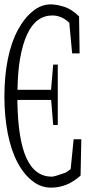

<svg xmlns="http://www.w3.org/2000/svg" viewBox="-27 -775 404 880"><path d="M122.6 55.2Q82.5 24.9 53.2 -30.5Q23.9 -85.9 8.5 -163.8Q-6.8 -241.7 -6.8 -334Q-6.8 -426.3 8.8 -503.7Q24.4 -581.1 54.7 -637.2Q85 -693.4 124 -724.1Q161.1 -754.9 206.1 -754.9Q231.9 -754.9 266.6 -744.1Q301.3 -733.4 335.4 -699.7Q336.4 -618.7 337.9 -530.3H303.7Q296.9 -603.5 290.5 -670.9Q290 -675.8 289.1 -671.9Q254.9 -704.1 212.9 -704.1Q175.8 -704.1 147 -683.1Q118.2 -662.1 97.7 -618.2Q76.7 -574.2 64.5 -503.9Q54.7 -446.3 53.2 -363.3H207Q211.9 -421.9 216.8 -479H237.8Q237.8 -340.3 237.8 -202.1H216.8Q212.4 -258.3 207.5 -316.9H52.7Q52.7 -314 52.7 -311.5Q55.2 -136.2 93.8 -51.3Q113.8 -7.3 143.1 13.7Q172.4 34.7 210 34.7Q210.4 34.7 210.9 34.7Q222.7 34.7 272.5 16.6Q284.2 10.3 296.9 0Q303.7 -63.5 310.5 -136.7H345.7Q344.2 -48.3 342.3 29.8Q281.2 85 207 85Q160.2 85 122.6 55.2Z"/></svg>

Font: Scarab Serif
Style: Condensed-Light
Weight: 300
Designer: John Roberts
Foundry: Scarab
Version: 1.0